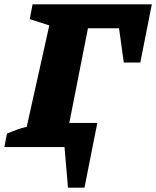

<svg xmlns="http://www.w3.org/2000/svg" viewBox="-55 -677 719 884"><path d="M644 -657 591 -389H515L493 -547H350L264 -111H393L334 187H258L242 0H-35L-23 -62Q-1 -71 21.5 -79.5Q44 -88 68 -93L172 -560L82 -589L95 -657Z"/></svg>

Font: Piazzolla ExtraBold
Style: Italic
Weight: 800
Italic angle: -11.3°
Designer: Juan Pablo del Peral
Foundry: Huerta Tipografica
Version: Version 1.330